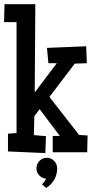

<svg xmlns="http://www.w3.org/2000/svg" viewBox="-21 -728 447 918"><path d="M397.9 -80.1 396 0H231V-78.1H265.1L168.5 -206.1L143.1 -171.9L141.1 -82L198.7 -77.1L195.8 3.9L17.1 -3.9V-88.9L58.1 -91.8V-622.1H-1.5L0.5 -708H147.9L145 -286.1L250.5 -425.8H210.4L203.6 -499L391.1 -506.8L394 -425.8L336.4 -423.8L215.3 -264.6L356.9 -83ZM252.4 76.7Q252.4 106 238.8 130.4Q225.1 154.8 200.2 170.4L179.7 153.8Q182.1 151.4 185.1 147.9Q188 144.5 190.9 140.9Q193.8 137.2 196 133.3Q198.2 129.4 198.7 126Q179.2 124 166.3 110.1Q153.3 96.2 153.3 76.7Q153.3 66.4 157.2 57.4Q161.1 48.3 167.7 41.3Q174.3 34.2 183.3 30.3Q192.4 26.4 202.6 26.4Q212.9 26.4 221.9 30.3Q231 34.2 237.8 41.3Q244.6 48.3 248.5 57.4Q252.4 66.4 252.4 76.7Z"/></svg>

Font: Maiden Orange
Style: Regular
Weight: 400
Designer: Astigmatic (AOETI)
Foundry: Astigmatic (AOETI)
Version: Version 1.001